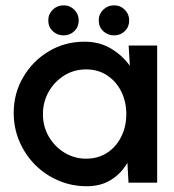

<svg xmlns="http://www.w3.org/2000/svg" viewBox="-20 -666 633 700"><path d="M449 -500H553V0H448.5L444.5 -72.5Q422.5 -34 385.2 -10.5Q348 13 296.5 13Q241.5 13 193 -7.8Q144.5 -28.5 108 -65.2Q71.5 -102 50.8 -150.5Q30 -199 30 -254.5Q30 -326 64.8 -385Q99.5 -444 158 -479Q216.5 -514 288 -514Q342.5 -514 384.2 -489.2Q426 -464.5 453.5 -426ZM294 -87.5Q338 -87.5 371 -109.2Q404 -131 422.2 -168Q440.5 -205 440.5 -250Q440.5 -295.5 422 -332.5Q403.5 -369.5 370.5 -391.2Q337.5 -413 294 -413Q250 -413 214.5 -391Q179 -369 157.8 -332Q136.5 -295 136.5 -250Q136.5 -204.5 158.2 -167.5Q180 -130.5 215.8 -109Q251.5 -87.5 294 -87.5ZM212 -537Q188.5 -537 172.2 -552.5Q156 -568 156 -591.5Q156 -614.5 172.2 -630.5Q188.5 -646.5 212 -646.5Q235 -646.5 251 -630.5Q267 -614.5 267 -591.5Q267 -568 251 -552.5Q235 -537 212 -537ZM396 -537Q372.5 -537 356.2 -552.5Q340 -568 340 -591.5Q340 -614.5 356.2 -630.5Q372.5 -646.5 396 -646.5Q419 -646.5 435 -630.5Q451 -614.5 451 -591.5Q451 -568 435 -552.5Q419 -537 396 -537Z"/></svg>

Font: Urbanist SemiBold
Style: Regular
Weight: 600
Designer: Corey Hu
Foundry: Corey Hu
Version: Version 1.321; ttfautohint (v1.8.4.7-5d5b)